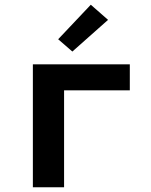

<svg xmlns="http://www.w3.org/2000/svg" viewBox="-20 -792 640 812"><path d="M119 0V-520H529V-410H251V0ZM286 -574 226 -626 364 -772 437 -708Z"/></svg>

Font: Iosevka Aile Extrabold
Style: Regular
Weight: 800
Designer: Belleve Invis
Foundry: Belleve Invis
Version: Version 27.3.5; ttfautohint (v1.8.4)